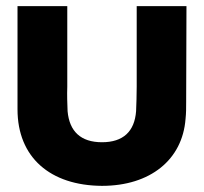

<svg xmlns="http://www.w3.org/2000/svg" viewBox="-20 -595 663 625"><path d="M37 -239C37 -83 143 9 312 10C469 10 574 -75 584 -208C586 -226 586 -244 586 -264L587 -575H425V-313C425 -285 424 -258 423 -233C418 -167 381 -132 312 -132C243 -132 206 -167 200 -233C199 -258 198 -285 199 -313V-575H37Z"/></svg>

Font: Rabbid Highway Sign IV
Style: Bd
Weight: 400
Foundry: Cannot Into Space Fonts
Version: Version 0.277